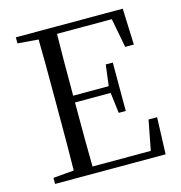

<svg xmlns="http://www.w3.org/2000/svg" viewBox="-108 -824 867 921"><g transform="rotate(-15 326.0 -364.0)"><path d="M52.8 0H202.2V-42.1H190.9L52.8 -30.1ZM155.3 0H248.3C246.1 -111.5 246.1 -223.9 246.1 -357.6V-379.9C246.1 -504.5 246.1 -617.8 248.3 -728H155.3C157.5 -616.6 157.5 -504.3 157.5 -391.1V-336.8C157.5 -223.3 157.5 -110.8 155.3 0ZM202.2 0H601.6L608.3 -182.5H565.7L532.4 -8.9L576.6 -34.3H202.2ZM202.2 -352.7H442.5V-386.4H202.2ZM435.8 -250.4H470.8V-490.8H435.8L422.2 -382.4V-361.4ZM52.8 -698 190.9 -686.9H202.2V-728H52.8ZM547.7 -548H590.7L583.8 -728H202.2V-693H559.3L514.8 -720.9Z"/></g></svg>

Font: Source Han Serif TW VF
Style: Regular
Weight: 250
Designer: Ryoko NISHIZUKA 西塚涼子 (kana & ideographs); Frank Grießhammer (Latin, Greek & Cyrillic); Wenlong ZHANG 张文龙 (bopomofo); San
Foundry: Adobe
Version: Version 2.002;hotconv 1.1.0;makeotfexe 2.6.0